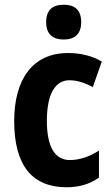

<svg xmlns="http://www.w3.org/2000/svg" viewBox="-20 -781 474 811"><path d="M249 -761C202 -761 175 -739 175 -687C175 -637 203 -614 249 -614C295 -614 323 -637 323 -687C323 -738 297 -761 249 -761ZM262 10C315 10 361 -4 398 -31V-145C359 -120 318 -105 275 -105C212 -105 178 -160 178 -271C178 -383 213 -442 273 -442C306 -442 339 -431 372 -413L410 -521C371 -544 324 -557 267 -557C119 -557 40 -447 40 -270C40 -79 118 10 262 10Z"/></svg>

Font: Noto Sans Thai Looped Condensed
Style: Bold
Weight: 700
Width: 3
Designer: Sasikarn Vongin, Ben Mitchell
Foundry: The Fontpad Ltd
Version: Version 1.001